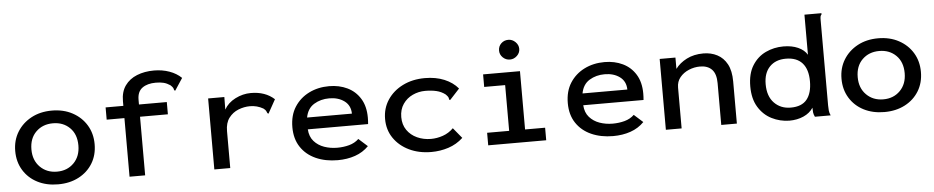

<svg xmlns="http://www.w3.org/2000/svg" viewBox="-40 -957 6080 1250"><g transform="rotate(-5 3000.0 -332.0)"><path d="M299 9Q223 9 164.5 -21Q106 -51 72.5 -105.5Q39 -160 39 -231Q39 -301 72.5 -355.5Q106 -410 164.5 -441.5Q223 -473 299 -473Q375 -473 433.5 -441.5Q492 -410 525 -355.5Q558 -301 558 -231Q558 -160 525 -106Q492 -52 433.5 -21.5Q375 9 299 9ZM299 -74Q366 -74 409 -117.5Q452 -161 452 -232Q452 -305 409 -347.5Q366 -390 299 -390Q232 -390 188.5 -347.5Q145 -305 145 -232Q145 -161 188.5 -117.5Q232 -74 299 -74Z M766 -383H650V-463H766V-494Q766 -555 794.5 -595Q823 -635 872.5 -655Q922 -675 984 -675Q1038 -675 1084.5 -658.5Q1131 -642 1163 -611L1117 -541L1111 -532L1104 -536Q1103 -545 1099 -552Q1095 -559 1083 -570Q1062 -584 1040.5 -589.5Q1019 -595 989 -595Q934 -595 901 -571Q868 -547 868 -494V-463H1050V-383H868V0H766Z M1320 -463H1426L1425 -381Q1449 -424 1498 -449Q1547 -474 1600 -474Q1694 -474 1753 -420L1708 -339L1703 -330L1696 -334Q1693 -342 1689.5 -349Q1686 -356 1673 -366Q1633 -389 1587 -389Q1548 -389 1510.5 -374Q1473 -359 1448.5 -326.5Q1424 -294 1424 -241V1H1320Z M2126 11Q2046 11 1983.5 -17Q1921 -45 1885.5 -98.5Q1850 -152 1850 -228Q1850 -306 1885 -360.5Q1920 -415 1979 -444.5Q2038 -474 2111 -474Q2177 -474 2230 -448.5Q2283 -423 2314 -372.5Q2345 -322 2345 -248Q2345 -227 2343 -206H1949Q1952 -158 1978.5 -128Q2005 -98 2045 -84Q2085 -70 2130 -70Q2171 -70 2208 -80Q2245 -90 2271 -115L2329 -63Q2292 -25 2240 -7Q2188 11 2126 11ZM1951 -283H2244Q2243 -337 2203.5 -366Q2164 -395 2105 -395Q2049 -395 2005.5 -368.5Q1962 -342 1951 -283Z M2738 11Q2657 11 2593.5 -19.5Q2530 -50 2493 -104Q2456 -158 2456 -229Q2456 -299 2492.5 -354Q2529 -409 2592.5 -440.5Q2656 -472 2737 -472Q2808 -472 2863.5 -449Q2919 -426 2953 -385L2895 -322L2888 -315L2882 -320Q2882 -329 2878.5 -335.5Q2875 -342 2863 -354Q2837 -374 2804.5 -381.5Q2772 -389 2732 -389Q2689 -389 2650 -371Q2611 -353 2586.5 -317.5Q2562 -282 2562 -232Q2562 -183 2586.5 -147.5Q2611 -112 2652.5 -93Q2694 -74 2743 -74Q2782 -74 2821 -87.5Q2860 -101 2890 -131L2946 -63Q2904 -24 2850 -6.5Q2796 11 2738 11Z M3110 0V-82H3254V-381H3117V-463H3358V-82H3489V0ZM3300 -544Q3273 -544 3253.5 -563Q3234 -582 3234 -608Q3234 -636 3253 -654.5Q3272 -673 3300 -673Q3326 -673 3346 -653.5Q3366 -634 3366 -608Q3366 -582 3346 -563Q3326 -544 3300 -544Z M3926 11Q3846 11 3783.5 -17Q3721 -45 3685.5 -98.5Q3650 -152 3650 -228Q3650 -306 3685 -360.5Q3720 -415 3779 -444.5Q3838 -474 3911 -474Q3977 -474 4030 -448.5Q4083 -423 4114 -372.5Q4145 -322 4145 -248Q4145 -227 4143 -206H3749Q3752 -158 3778.5 -128Q3805 -98 3845 -84Q3885 -70 3930 -70Q3971 -70 4008 -80Q4045 -90 4071 -115L4129 -63Q4092 -25 4040 -7Q3988 11 3926 11ZM3751 -283H4044Q4043 -337 4003.5 -366Q3964 -395 3905 -395Q3849 -395 3805.5 -368.5Q3762 -342 3751 -283Z M4271 0V-463H4374V-389Q4401 -426 4448 -450Q4495 -474 4557 -474Q4607 -474 4647.5 -453Q4688 -432 4711.5 -388.5Q4735 -345 4735 -275V0H4633V-273Q4633 -334 4605.5 -362.5Q4578 -391 4528 -391Q4490 -391 4454.5 -376Q4419 -361 4396.5 -333.5Q4374 -306 4374 -267V0Z M5077 11Q5016 10 4962.5 -17Q4909 -44 4876 -98Q4843 -152 4843 -233Q4843 -316 4876.5 -369.5Q4910 -423 4964 -448.5Q5018 -474 5080 -474Q5135 -474 5175.5 -456Q5216 -438 5235 -406V-668H5346V-660Q5340 -654 5338.5 -646.5Q5337 -639 5337 -623V-66Q5337 -49 5338.5 -33Q5340 -17 5348 0H5245Q5237 -16 5235.5 -29.5Q5234 -43 5234 -60Q5212 -26 5170.5 -7.5Q5129 11 5077 11ZM5094 -73Q5166 -73 5199.5 -114.5Q5233 -156 5233 -233Q5233 -311 5196.5 -352Q5160 -393 5089 -393Q5022 -393 4983 -352.5Q4944 -312 4944 -239Q4944 -160 4986 -116.5Q5028 -73 5094 -73Z M5699 9Q5623 9 5564.5 -21Q5506 -51 5472.5 -105.5Q5439 -160 5439 -231Q5439 -301 5472.5 -355.5Q5506 -410 5564.5 -441.5Q5623 -473 5699 -473Q5775 -473 5833.5 -441.5Q5892 -410 5925 -355.5Q5958 -301 5958 -231Q5958 -160 5925 -106Q5892 -52 5833.5 -21.5Q5775 9 5699 9ZM5699 -74Q5766 -74 5809 -117.5Q5852 -161 5852 -232Q5852 -305 5809 -347.5Q5766 -390 5699 -390Q5632 -390 5588.5 -347.5Q5545 -305 5545 -232Q5545 -161 5588.5 -117.5Q5632 -74 5699 -74Z"/></g></svg>

Font: Inconsolata Expanded SemiBold
Style: Regular
Weight: 600
Width: 7
Monospace: yes
Designer: Raph Levien, Cyreal, Brenton Simpson
Foundry: Raph Levien, Cyreal, Google
Version: Version 3.001; ttfautohint (v1.8.2.53-6de2)